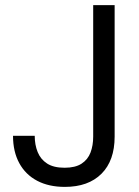

<svg xmlns="http://www.w3.org/2000/svg" viewBox="-20 -720 545 752"><path d="M234 12Q171 12 125.5 -12Q80 -36 55.5 -81Q31 -126 31 -188H116Q116 -153 127.5 -124.5Q139 -96 164.5 -79.5Q190 -63 233 -63Q275 -63 299.5 -79Q324 -95 334.5 -122.5Q345 -150 345 -185V-700H429V-185Q429 -91 377.5 -39.5Q326 12 234 12Z"/></svg>

Font: DM Sans 11pt
Style: Regular
Weight: 400
Version: Version 4.004;gftools[0.9.30]